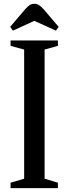

<svg xmlns="http://www.w3.org/2000/svg" viewBox="-20 -970 353 990"><path d="M34.5 0V-28L104.5 -48.5V-714.5L34.5 -733.5V-761.5H278.5V-733.5L210 -714.5V-48.5L278.5 -28V0ZM46.5 -812 32.5 -831.5 109 -921.5Q121.5 -935.5 131.8 -943Q142 -950.5 157.5 -950.5Q171 -950.5 181.5 -943.5Q192 -936.5 205.5 -921.5L282.5 -831.5L268.5 -812L157 -862.5Z"/></svg>

Font: Libre Caslon Condensed Medium
Style: Regular
Weight: 500
Designer: Pablo Impallari, Rodrigo Fuenzalida, Katja Schimmel, Ertekin Erdin
Foundry: Pablo Impallari, Rodrigo Fuenzalida
Version: Version 2.000; ttfautohint (v1.8.4.7-5d5b);gftools[0.9.33]